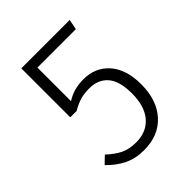

<svg xmlns="http://www.w3.org/2000/svg" viewBox="-160 -609 707 707"><g transform="rotate(-45 193.5 -255.5)"><path d="M315 -482H115V-307Q153 -332 204 -332Q266 -332 304 -289Q342 -246 342 -168Q342 -86 298 -37.5Q254 11 178 11Q134 11 100 -5.5Q66 -22 36 -53L64 -80Q92 -54 117 -42Q142 -30 178 -30Q232 -30 263 -66Q294 -102 294 -169Q294 -233 268 -263Q242 -293 196 -293Q169 -293 148.5 -287Q128 -281 104 -267H71V-522H323Z"/></g></svg>

Font: Fira Sans Condensed ExtraLight
Style: Regular
Weight: 275
Width: 3
Designer: Carrois Corporate & Edenspiekermann AG
Foundry: Carrois Corporate GbR & Edenspiekermann AG
Version: Version 4.203